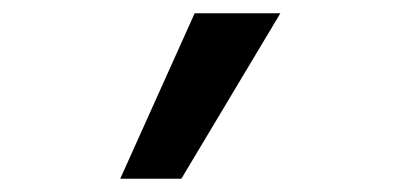

<svg xmlns="http://www.w3.org/2000/svg" viewBox="-20 -734 603 289"><path d="M161 -465 273 -714H402L253 -465Z"/></svg>

Font: Noto Sans Mono SemiCondensed
Style: Bold
Weight: 700
Width: 4
Designer: Monotype Design Team
Foundry: Monotype Imaging Inc.
Version: Version 2.014